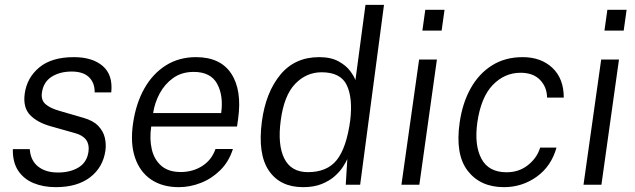

<svg xmlns="http://www.w3.org/2000/svg" viewBox="-20 -763 2623 793"><path d="M210.5 10Q159 10 118.5 -6.8Q78 -23.5 55 -58.2Q32 -93 33 -147H103Q106 -100.5 137 -75.5Q168 -50.5 219 -50.5Q270.5 -50.5 305 -71.8Q339.5 -93 345.5 -137Q353.5 -195.5 290.5 -213L189.5 -241.5Q134 -257 104.2 -288Q74.5 -319 82 -375.5Q91 -442 142.2 -484.5Q193.5 -527 285 -527Q362 -527 404.5 -490.2Q447 -453.5 439.5 -381.5H371Q371.5 -421 347.5 -444.2Q323.5 -467.5 276 -467.5Q227 -467.5 193 -445.8Q159 -424 153 -379.5Q149 -349.5 168 -332.8Q187 -316 226 -305L324 -276.5Q365 -265 386 -242.8Q407 -220.5 413 -194Q419 -167.5 415.5 -141.5Q405.5 -71.5 352.2 -30.8Q299 10 210.5 10Z M718.5 10Q651 10 604.5 -21.2Q558 -52.5 537.8 -111.5Q517.5 -170.5 529.5 -253.5Q541.5 -336 576.2 -397.5Q611 -459 665.2 -493Q719.5 -527 789.5 -527Q890.5 -527 935.2 -458.8Q980 -390.5 963.5 -272.5L959 -240.5H604.5Q597 -188.5 607 -146Q617 -103.5 646.5 -78Q676 -52.5 726.5 -52.5Q776 -52.5 815 -77.2Q854 -102 870 -147.5H942Q925.5 -95.5 890.2 -60.5Q855 -25.5 810 -7.8Q765 10 718.5 10ZM612.5 -296H893.5Q903.5 -368 876.8 -417Q850 -466 780 -466Q730.5 -466 695.2 -440.8Q660 -415.5 639.2 -376.5Q618.5 -337.5 612.5 -296Z M1231.5 10Q1137 10 1090.5 -58.2Q1044 -126.5 1061.5 -260.5Q1077.5 -381 1137.5 -454Q1197.5 -527 1298 -527Q1347 -527 1378.5 -509.5Q1410 -492 1426.5 -469.5Q1443 -447 1448 -432L1489.5 -743H1566L1467.5 0H1408L1414.5 -106Q1408.5 -92.5 1395.8 -73Q1383 -53.5 1361.5 -34.5Q1340 -15.5 1308 -2.8Q1276 10 1231.5 10ZM1252 -52Q1331 -52 1371 -102.2Q1411 -152.5 1426.5 -265.5Q1437.5 -359 1412 -411.8Q1386.5 -464.5 1308.5 -464.5Q1245 -464.5 1199 -416.5Q1153 -368.5 1139.5 -265.5Q1126 -165.5 1154 -108.8Q1182 -52 1252 -52Z M1724.5 -636.5 1736.5 -722.5H1816L1804 -636.5ZM1638 0 1711 -517H1784.5L1712 0Z M2061.5 10Q1964 10 1911.8 -57.5Q1859.5 -125 1878.5 -257Q1890 -337.5 1924 -398.2Q1958 -459 2012.2 -493Q2066.5 -527 2138.5 -527Q2214.5 -527 2261.5 -482.8Q2308.5 -438.5 2308.5 -360H2239.5Q2239 -403.5 2210.5 -433Q2182 -462.5 2130 -462.5Q2064 -462.5 2015.2 -412Q1966.5 -361.5 1951.5 -257.5Q1938.5 -164 1968.2 -107.8Q1998 -51.5 2072 -51.5Q2124 -51.5 2161.2 -81.5Q2198.5 -111.5 2211 -153.5H2278.5Q2257 -76.5 2196.8 -33.2Q2136.5 10 2061.5 10Z M2476.5 -636.5 2488.5 -722.5H2568L2556 -636.5ZM2390 0 2463 -517H2536.5L2464 0Z"/></svg>

Font: Public Sans Light
Style: Italic
Weight: 300
Italic angle: -8°
Designer: The Public Sans project authors (U.S. Web Design System). Libre Franklin designed by Pablo Impallari and Rodrigo Fuenzal
Version: Version 1.007; ttfautohint (v1.8.1) -l 8 -r 50 -G 200 -x 14 